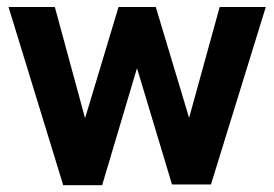

<svg xmlns="http://www.w3.org/2000/svg" viewBox="-20 -540 802 562"><path d="M279 2H165L5 -519.5H140.5L229 -194L327 -519.5H436L533.5 -195L623 -519.5H758L597.5 0H483.5L381 -340.5Z"/></svg>

Font: Acari Sans
Style: Bold
Weight: 700
Designer: Alfredo Marco Pradil and Stefan Peev (font) & Cristiano Sobral (main changes)
Foundry: Alfredo Marco Pradil and Stefan Peev (font) & Cristiano Sobral (main changes)
Version: Version 1.063; ttfautohint (v1.8.3)